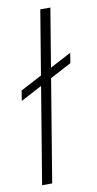

<svg xmlns="http://www.w3.org/2000/svg" viewBox="-85 -766 408 805"><g transform="rotate(-10 119.5 -364.0)"><path d="M190.4 -727.5 69.8 0H26.9L147.5 -727.5ZM4.4 -362.8 11.2 -405.8 239.3 -526.4 232.4 -483.4Z"/></g></svg>

Font: Inter 28pt ExtraLight
Style: Italic
Weight: 250
Italic angle: -9.3988°
Designer: Rasmus Andersson
Foundry: rsms
Version: Version 4.001;git-66647c0bb